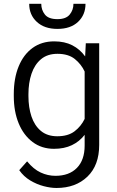

<svg xmlns="http://www.w3.org/2000/svg" viewBox="-20 -749 598 979"><path d="M50.3 -258.8V-269Q50.3 -350.1 75.2 -410.6Q100.1 -471.2 146.2 -504.6Q192.4 -538.1 256.3 -538.1Q309.6 -538.1 348.6 -518.1Q387.7 -498 414.1 -461.4L417.5 -528.3H485.8V-10.3Q485.8 93.8 425.8 151.6Q365.7 209.5 268.1 209.5Q238.3 209.5 202.6 200.2Q167 190.9 133.8 170.9Q100.6 150.9 78.1 118.7L118.2 73.7Q150.9 113.8 187.3 130.6Q223.6 147.5 262.7 147.5Q332.5 147.5 372.1 107.2Q411.6 66.9 411.6 -6.8V-61.5Q385.3 -27.3 346.4 -8.8Q307.6 9.8 255.4 9.8Q192.4 9.8 146.2 -24.9Q100.1 -59.6 75.2 -120.1Q50.3 -180.7 50.3 -258.8ZM125 -269V-258.8Q125 -201.7 140.4 -155.3Q155.8 -108.9 188.5 -81.5Q221.2 -54.2 272 -54.2Q326.7 -54.2 359.9 -79.3Q393.1 -104.5 411.6 -142.6V-384.3Q394.5 -421.4 361.6 -448Q328.6 -474.6 272.9 -474.6Q221.7 -474.6 189 -447Q156.2 -419.4 140.6 -372.8Q125 -326.2 125 -269ZM354.5 -729.5H416Q416 -673.3 377.9 -637.5Q339.8 -601.6 272.9 -601.6Q206.5 -601.6 167.7 -637.5Q128.9 -673.3 128.9 -729.5H190.4Q190.4 -698.2 209 -674.8Q227.5 -651.4 272.9 -651.4Q316.4 -651.4 335.4 -674.8Q354.5 -698.2 354.5 -729.5Z"/></svg>

Font: Vazirmatn FD Light
Style: Regular
Weight: 300
Designer: Saber Rastikerdar
Foundry: Saber Rastikerdar
Version: Version 33.003